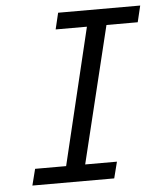

<svg xmlns="http://www.w3.org/2000/svg" viewBox="-51 -738 662 783"><g transform="rotate(-5 280.0 -346.5)"><path d="M50 0 67 -67H194L328 -626H200L216 -693H552L536 -626H408L272 -67H402L385 0Z"/></g></svg>

Font: Ubuntu Sans Mono
Style: Italic
Weight: 400
Italic angle: -13.5°
Monospace: yes
Designer: Dalton Maag Ltd
Foundry: Dalton Maag Ltd
Version: Version 1.006